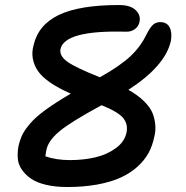

<svg xmlns="http://www.w3.org/2000/svg" viewBox="-20 -688 740 763"><path d="M247.1 55.2Q199.7 55.2 162.8 46.4Q126 37.6 103.5 22.2Q81.1 6.8 66.9 -13.7Q52.7 -34.2 50.8 -57.6Q48.8 -81.1 53.2 -106Q59.1 -132.3 68.6 -152.1Q78.1 -171.9 99.9 -197.3Q121.6 -222.7 161.1 -251.5Q200.7 -280.3 261.2 -315.9Q210.9 -337.9 178 -361.1Q145 -384.3 129.9 -407.2Q114.7 -430.2 110.4 -455.1Q106 -480 112.8 -505.9Q130.9 -588.4 212.9 -628.2Q294.9 -668 453.1 -668Q498.5 -668 519.5 -647.5Q540.5 -627 534.2 -600.1Q530.3 -582.5 515.6 -572Q501 -561.5 481 -562Q235.8 -568.8 220.2 -492.2Q215.8 -465.3 249 -441.9Q282.2 -418.5 377 -380.9Q456.1 -425.3 497.3 -463.6Q538.6 -502 562 -550.8Q575.2 -577.1 586.9 -588.6Q598.6 -600.1 616.2 -600.1Q643.1 -600.1 653.8 -579.8Q664.6 -559.6 659.2 -525.9Q637.2 -425.8 490.2 -331.1Q528.3 -309.6 552.7 -285.4Q577.1 -261.2 586.2 -238.5Q595.2 -215.8 597.2 -190.9Q599.1 -166 592.8 -143.1Q585.9 -108.9 570.1 -79.8Q554.2 -50.8 526.1 -25.4Q498 0 459.7 17.6Q421.4 35.2 367.2 45.2Q313 55.2 247.1 55.2ZM164.1 -90.8Q163.6 -86.9 162.1 -78.9Q160.6 -70.8 160.2 -66.9Q203.1 -51.8 257.8 -51.8Q313 -51.8 359.9 -63Q406.7 -74.2 441.2 -99.9Q475.6 -125.5 482.9 -162.1Q489.3 -194.8 469.5 -219Q449.7 -243.2 383.8 -270Q259.3 -202.6 215.1 -165.3Q170.9 -127.9 164.1 -90.8Z"/></svg>

Font: Shantell Sans Bouncy
Style: Italic
Weight: 500
Italic angle: -11.31°
Designer: Stephen Nixon, Anya Danilova, Shantell Martin
Foundry: Arrow Type
Version: Version 1.006;[9816181b4]